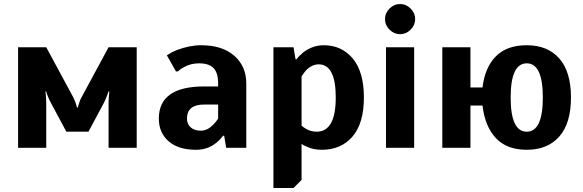

<svg xmlns="http://www.w3.org/2000/svg" viewBox="-20 -735 2900 955"><path d="M70 0V-500H210L345 -250Q355 -228 358 -217L363 -200H367L372 -217Q378 -239 385 -250L520 -500H660V0H520V-220Q520 -239 522 -261L524 -280H520L513 -261Q505 -238 495 -220L420 -80H310L235 -220Q223 -241 216 -261Q211 -272 210 -280H206L208 -261Q210 -239 210 -220V0Z M955 10Q867 10 818.5 -32.5Q770 -75 770 -145Q770 -305 995 -305H1065V-320Q1065 -373 1042 -396.5Q1019 -420 970 -420Q928 -420 893 -400Q879 -393 865 -380H855L810 -460Q834 -476 857 -485Q922 -510 980 -510Q1086 -510 1145.5 -457.5Q1205 -405 1205 -320V0H1105L1095 -60H1090Q1073 -38 1056 -25Q1014 10 955 10ZM980 -85Q1011 -85 1041 -115Q1054 -128 1065 -145V-215H995Q910 -215 910 -145Q910 -118 928.5 -101.5Q947 -85 980 -85Z M1340 200V-500H1440L1450 -440H1455Q1465 -455 1489 -475Q1536 -510 1590 -510Q1680 -510 1735 -443.5Q1790 -377 1790 -250Q1790 -122 1733.5 -56Q1677 10 1580 10Q1539 10 1507 -5Q1490 -11 1480 -20V160L1440 200ZM1555 -80Q1650 -80 1650 -250Q1650 -415 1565 -415Q1532 -415 1502 -385Q1492 -373 1480 -355V-110Q1490 -101 1501 -95Q1525 -80 1555 -80Z M2022.5 -587.5Q2000 -565 1970 -565Q1940 -565 1917.5 -587.5Q1895 -610 1895 -640Q1895 -670 1917.5 -692.5Q1940 -715 1970 -715Q2000 -715 2022.5 -692.5Q2045 -670 2045 -640Q2045 -610 2022.5 -587.5ZM1900 0V-500H2040V0Z M2600 10Q2501 10 2446.5 -48Q2392 -106 2380 -210H2320V0H2180V-500H2320V-300H2380Q2392 -400 2446.5 -455Q2501 -510 2600 -510Q2704 -510 2762 -444Q2820 -378 2820 -250Q2820 -122 2762 -56Q2704 10 2600 10ZM2520 -250Q2520 -80 2600 -80Q2680 -80 2680 -250Q2680 -420 2600 -420Q2520 -420 2520 -250Z"/></svg>

Font: Scada
Style: Bold
Weight: 700
Designer: Jovanny Lemonad
Foundry: Jovanny Lemonad
Version: Version 4.100;PS 004.100;hotconv 1.0.88;makeotf.lib2.5.64775